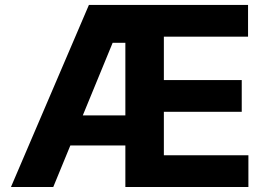

<svg xmlns="http://www.w3.org/2000/svg" viewBox="-20 -747 1070 767"><path d="M23.8 0 335.2 -727.3H970.9V-600.5H634.6V-427.2H945.7V-300.4H634.6V-126.8H972.3V0H480.8V-165.8H261L192.8 0ZM310.7 -285.9H480.8V-576H430Z"/></svg>

Font: Inter P
Style: Bold
Weight: 700
Designer: Rasmus Andersson
Foundry: rsms
Version: Version 3.018;git-588b23468